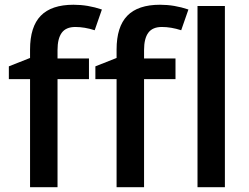

<svg xmlns="http://www.w3.org/2000/svg" viewBox="-20 -785 1045 805"><path d="M353 -453.1H221.2V0H106V-453.1H17.1V-506.8L106 -542V-577.1Q106 -672.9 150.9 -719Q195.8 -765.1 288.1 -765.1Q348.6 -765.1 407.2 -745.1L377 -658.2Q334.5 -671.9 295.9 -671.9Q256.8 -671.9 239 -647.7Q221.2 -623.5 221.2 -575.2V-540H353ZM715.8 -453.1H584V0H468.8V-453.1H379.9V-506.8L468.8 -542V-577.1Q468.8 -672.9 513.7 -719Q558.6 -765.1 650.9 -765.1Q711.4 -765.1 770 -745.1L739.7 -658.2Q697.3 -671.9 658.7 -671.9Q619.6 -671.9 601.8 -647.7Q584 -623.5 584 -575.2V-540H715.8ZM922.9 0H808.1V-759.8H922.9Z"/></svg>

Font: f1_25643          
Style: Regular
Weight: 600
Foundry: Ascender Corporation
Version: Version 1.10